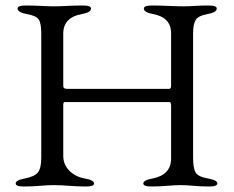

<svg xmlns="http://www.w3.org/2000/svg" viewBox="-20 -673 850 698"><path d="M682 -100Q682 -61 691.5 -45.5Q701 -30 737 -24Q770 -18 770 -6Q770 5 741 5Q712 5 684 2.5Q656 0 637 0Q618 0 588 2.5Q558 5 530 5Q501 5 501 -6Q501 -18 534 -24Q602 -37 602 -97V-287Q602 -302 597 -302H215Q210 -302 210 -291V-106Q210 -75 232 -52.5Q254 -30 289 -24Q322 -18 322 -6Q322 5 293 5Q265 5 231.5 2.5Q198 0 176 0Q156 0 125 2.5Q94 5 66 5Q37 5 37 -6Q37 -18 70 -24Q106 -31 118 -46.5Q130 -62 130 -99V-551Q130 -588 121 -602Q112 -616 77 -622Q44 -628 44 -642Q44 -653 73 -653Q102 -653 130 -651.5Q158 -650 176 -650Q195 -650 224 -651.5Q253 -653 282 -653Q311 -653 311 -642Q311 -628 278 -622Q210 -610 210 -551V-359Q210 -350 224 -350H595Q602 -350 602 -362V-552Q602 -610 536 -622Q503 -628 503 -642Q503 -653 532 -653Q560 -653 593.5 -651.5Q627 -650 648 -650Q664 -650 687 -651.5Q710 -653 739 -653Q768 -653 768 -642Q768 -628 735 -622Q701 -616 691.5 -600.5Q682 -585 682 -552Z"/></svg>

Font: EB Garamond 08
Style: Regular
Weight: 400
Version: Version 0.016 ; ttfautohint (v1.5)